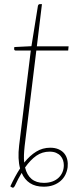

<svg xmlns="http://www.w3.org/2000/svg" viewBox="-20 -692 350 904"><path d="M213.5 22Q179 22 151.2 41.2Q123.5 60.5 98 96.5Q106.5 132 128.5 150.5Q150.5 169 186.5 169Q208.5 169 226 162.8Q243.5 156.5 255.5 145.2Q267.5 134 274 118.8Q280.5 103.5 280.5 86Q280.5 74 276.8 62.5Q273 51 265 42Q257 33 244.2 27.5Q231.5 22 213.5 22ZM96 -4Q93.5 18.5 92.8 37.8Q92 57 94 73.5Q121 40 150.8 21.8Q180.5 3.5 216.5 3.5Q239.5 3.5 256.2 11Q273 18.5 283 31Q293 43.5 296.8 60.2Q300.5 77 298.5 95Q296 114 287.8 130.8Q279.5 147.5 265.2 160Q251 172.5 231 179.8Q211 187 185.5 187Q147 187 121.2 170.2Q95.5 153.5 82 122Q73.5 136 65.5 151.2Q57.5 166.5 49.5 184Q45.5 190.5 42.5 191.5Q39.5 192.5 35.5 190L28.5 185.5Q50.5 138 74.5 101Q62.5 56.5 70 -6.5L125 -454H54.5Q46.5 -454 46.5 -462L47.5 -470.5L128 -474.5L158.5 -664Q159 -667 161.2 -669.8Q163.5 -672.5 167 -672.5H177.5L153.5 -474H303L301 -454H151Z"/></svg>

Font: Lato ExtraLight
Style: Italic
Weight: 275
Italic angle: -7°
Designer: Lukasz Dziedzic with Adam Twardoch and Botio Nikoltchev
Foundry: tyPoland Lukasz Dziedzic
Version: Version 2.015; 2015-08-06; http://www.latofonts.com/